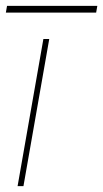

<svg xmlns="http://www.w3.org/2000/svg" viewBox="-33 -635 352 655"><path d="M27 0 115 -502H135L47 0ZM-13 -592 -9 -615H299L295 -592Z"/></svg>

Font: DM Sans 16pt Thin
Style: Italic
Weight: 250
Italic angle: -10°
Version: Version 4.004;gftools[0.9.30]